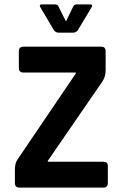

<svg xmlns="http://www.w3.org/2000/svg" viewBox="-20 -856 561 876"><path d="M248 -707Q234 -707 226 -718L164 -823Q157 -836 172 -836H231Q244 -836 248 -824L281 -758L313 -824Q318 -836 331 -836H390Q405 -836 398 -823L335 -718Q327 -707 313 -707ZM48 -21V-81Q48 -114 61 -130L326 -521V-525H87Q66 -525 66 -546V-622Q66 -643 87 -643H442Q462 -643 462 -622V-536Q462 -506 447 -484L198 -122V-118H452Q472 -118 472 -99V-23Q472 0 452 0H69Q48 0 48 -21Z"/></svg>

Font: Rajdhani
Style: Bold
Weight: 700
Designer: Satya Rajpurohit, Jyotish Sonowal
Foundry: Indian Type Foundry
Version: Version 1.201 February 1, 2022